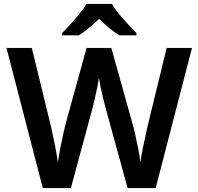

<svg xmlns="http://www.w3.org/2000/svg" viewBox="-20 -958 1011 978"><path d="M958 -714 773 0H630L518 -408Q512 -430 504.5 -460.5Q497 -491 491.5 -519Q486 -547 484 -562Q482 -547 476.5 -519Q471 -491 464 -460.5Q457 -430 451 -406L341 0H198L13 -714H142L241 -308Q250 -269 260 -218Q270 -167 275 -130Q279 -162 286.5 -200.5Q294 -239 302.5 -277Q311 -315 319 -344L421 -714H547L651 -342Q660 -312 668.5 -274Q677 -236 684.5 -198Q692 -160 695 -130Q700 -167 710.5 -217.5Q721 -268 730 -308L829 -714ZM550 -938Q563 -915 585.5 -887.5Q608 -860 632.5 -834Q657 -808 675 -790V-778H589Q563 -793 537 -814.5Q511 -836 485 -862Q458 -836 433 -815.5Q408 -795 382 -778H297V-790Q316 -809 339.5 -835Q363 -861 385 -888Q407 -915 421 -938Z"/></svg>

Font: Noto Sans Lao Looped SemiBold
Style: Regular
Weight: 600
Designer: Mark Frömberg, Ben Mitchell
Foundry: The Fontpad Ltd
Version: Version 1.002; ttfautohint (v1.8.4.7-5d5b)